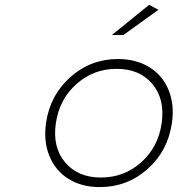

<svg xmlns="http://www.w3.org/2000/svg" viewBox="-20 -763 725 784"><path d="M168 -261.2Q184.6 -375 267.6 -448.5Q350.6 -522 461.9 -522Q535.6 -522 589.6 -488.8Q643.6 -455.6 668.2 -395.8Q692.9 -335.9 682.1 -261.2Q665.5 -146.5 582.5 -72.8Q499.5 1 387.2 1Q314 1 260.3 -32.2Q206.5 -65.4 181.9 -125.5Q157.2 -185.5 168 -261.2ZM392.1 -38.1Q486.8 -38.1 556.4 -100.1Q626 -162.1 640.1 -259.8Q654.3 -357.4 602.5 -419.7Q550.8 -481.9 456.1 -481.9Q361.8 -481.9 292 -419.7Q222.2 -357.4 208 -259.8Q193.8 -162.1 245.8 -100.1Q297.9 -38.1 392.1 -38.1ZM437 -620.1 588.9 -743.2 627 -723.1 483.9 -620.1Z"/></svg>

Font: Trueno UltraLight
Style: Italic
Weight: 250
Designer: Julieta Ulanovsky
Foundry: Julieta Ulanovsky
Version: Version 3.001b | FøM Fix